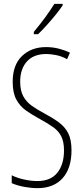

<svg xmlns="http://www.w3.org/2000/svg" viewBox="-20 -969 434 999"><path d="M352 -187Q352 -93 305.5 -41.5Q259 10 175 10Q144 10 107.5 3.5Q71 -3 41 -16V-57Q69 -43 105.5 -35Q142 -27 174 -27Q244 -27 278.5 -70.5Q313 -114 313 -186Q313 -230 299.5 -258Q286 -286 258.5 -306Q231 -326 187 -350Q148 -371 116 -393.5Q84 -416 65 -451Q46 -486 46 -543Q46 -631 94.5 -677.5Q143 -724 220 -724Q256 -724 289 -715Q322 -706 344 -695L329 -661Q300 -677 271 -682.5Q242 -688 221 -688Q155 -688 120 -649Q85 -610 85 -544Q85 -498 101 -468.5Q117 -439 145 -419Q173 -399 209 -380Q254 -356 286 -332.5Q318 -309 335 -275.5Q352 -242 352 -187ZM306 -941Q290 -917 267.5 -889.5Q245 -862 221 -835.5Q197 -809 178 -791H156V-803Q189 -843 214 -877Q239 -911 263 -949H306Z"/></svg>

Font: Noto Sans Lao ExtraCondensed ExtraLight
Style: Regular
Weight: 200
Width: 2
Designer: Monotype Design Team
Foundry: Monotype Imaging Inc.
Version: Version 2.003; ttfautohint (v1.8.4.7-5d5b)